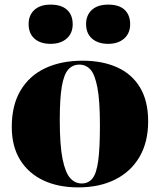

<svg xmlns="http://www.w3.org/2000/svg" viewBox="-20 -798 694 832"><path d="M319 14Q232 14 167.5 -16.5Q103 -47 67 -105.5Q31 -164 31 -248Q31 -342 69 -406Q107 -470 176 -502.5Q245 -535 338 -535Q423 -535 487 -506.5Q551 -478 586.5 -419.5Q622 -361 622 -272Q622 -183 585 -119Q548 -55 480 -20.5Q412 14 319 14ZM334 -3Q363 -3 380.5 -24.5Q398 -46 405.5 -100.5Q413 -155 413 -254Q413 -362 402 -419Q391 -476 371.5 -497Q352 -518 324 -518Q295 -518 276 -497Q257 -476 248 -424Q239 -372 239 -279Q239 -169 251 -109.5Q263 -50 284 -26.5Q305 -3 334 -3ZM449 -608Q405 -608 379 -630.5Q353 -653 353 -694Q353 -732 378 -755Q403 -778 449 -778Q496 -778 520 -755.5Q544 -733 544 -693Q544 -654 518 -631Q492 -608 449 -608ZM199 -608Q155 -608 129.5 -630.5Q104 -653 104 -694Q104 -732 129 -755Q154 -778 199 -778Q246 -778 270.5 -755.5Q295 -733 295 -693Q295 -654 269 -631Q243 -608 199 -608Z"/></svg>

Font: Literata 72pt ExtraBold
Style: Regular
Weight: 800
Designer: Latin by Veronika Burian and Jose Scaglione. Greek by Irene Vlachou. Cyrillic by Vera Evstafieva.
Foundry: TypeTogether
Version: Version 3.002